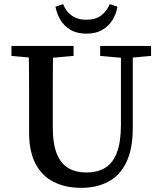

<svg xmlns="http://www.w3.org/2000/svg" viewBox="-20 -888 778 924"><path d="M371 16Q296 16 239.5 -12Q183 -40 151.5 -99Q120 -158 120 -251V-360Q120 -411 120 -462Q120 -513 119.5 -564.5Q119 -616 117 -667H236Q235 -617 234.5 -566Q234 -515 234 -463.5Q234 -412 234 -360V-278Q234 -196 253.5 -148Q273 -100 309 -79Q345 -58 396 -58Q450 -58 487 -81Q524 -104 543 -155Q562 -206 562 -289V-667H619V-273Q619 -171 588 -107Q557 -43 501 -13.5Q445 16 371 16ZM35 -619V-667H334V-619L200 -607H167ZM462 -619V-667H707V-619L598 -609H574ZM247 -856 284 -868Q296 -835 324 -814Q352 -793 396 -793Q440 -793 467.5 -814Q495 -835 508 -868L545 -856Q540 -823 522.5 -793.5Q505 -764 473.5 -745Q442 -726 396 -726Q350 -726 318.5 -745Q287 -764 270 -793.5Q253 -823 247 -856Z"/></svg>

Font: Source Serif 4 18pt Medium
Style: Regular
Weight: 500
Designer: Frank Grießhammer
Foundry: Adobe Systems Incorporated
Version: Version 4.004;hotconv 1.0.116;makeotfexe 2.5.65601